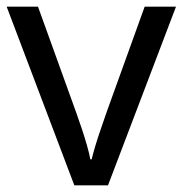

<svg xmlns="http://www.w3.org/2000/svg" viewBox="-20 -556 548 576"><path d="M203 0 0 -536H94L208 -220Q216 -198 225 -171Q234 -144 241 -119.5Q248 -95 251 -78H255Q259 -95 266.5 -120Q274 -145 283.5 -172Q293 -199 300 -220L414 -536H508L304 0Z"/></svg>

Font: Noto Sans Gunjala Gondi Semibold
Style: Regular
Weight: 600
Designer: Ek Type
Foundry: Ek Type
Version: Version 1.004; ttfautohint (v1.8.4.7-5d5b)